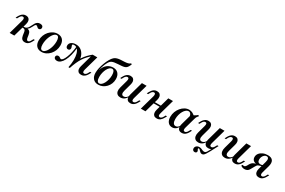

<svg xmlns="http://www.w3.org/2000/svg" viewBox="134 -1981 5240 3527"><g transform="rotate(30 2754.0 -217.0)"><path d="M383.9 11.3Q343.5 11.3 321.8 -10.9Q300 -33.1 291.9 -80.6L283.1 -141.1Q279.8 -164.5 272.6 -177.4Q265.3 -190.3 254.4 -196Q243.5 -201.6 227.4 -201.6H195.2L200.8 -225.8H228.2Q262.1 -225.8 283.1 -240.3Q304 -254.8 318.1 -277.8Q332.3 -300.8 344 -326.6Q355.6 -352.4 370.2 -375.4Q384.7 -398.4 406.5 -412.9Q428.2 -427.4 461.3 -427.4Q492.7 -427.4 510.1 -414.1Q527.4 -400.8 527.4 -376.6Q527.4 -356.5 515.3 -343.1Q503.2 -329.8 483.1 -329.8Q470.2 -329.8 461.3 -335.5Q452.4 -341.1 445.2 -348.8Q437.9 -356.5 430.6 -362.1Q423.4 -367.7 413.7 -367.7Q398.4 -367.7 387.9 -351.6Q377.4 -335.5 366.5 -312.1Q355.6 -288.7 339.1 -265.3Q322.6 -241.9 294.4 -226.6L296 -234.7Q333.9 -227.4 352.8 -206.5Q371.8 -185.5 378.2 -141.1L386.3 -87.1Q391.1 -61.3 399.6 -48.8Q408.1 -36.3 422.6 -36.3Q438.7 -36.3 452.4 -49.2Q466.1 -62.1 480.6 -90.3L496 -118.5H525L500.8 -71.8Q487.9 -47.6 471.4 -28.6Q454.8 -9.7 433.5 0.8Q412.1 11.3 383.9 11.3ZM58.9 0 146 -309.7Q155.6 -343.5 148.8 -362.1Q141.9 -380.6 121 -380.6Q103.2 -380.6 87.5 -366.9Q71.8 -353.2 57.3 -325.8L41.9 -297.6H12.9L30.6 -331.5Q46.8 -361.3 65.3 -382.7Q83.9 -404 107.3 -415.7Q130.6 -427.4 158.9 -427.4Q213.7 -427.4 235.1 -389.9Q256.5 -352.4 238.7 -288.7L157.3 0Z M736.3 11.3Q666.9 11.3 628.2 -31.5Q589.5 -74.2 589.5 -150Q589.5 -206.5 608.9 -256.5Q628.2 -306.5 662.5 -344.8Q696.8 -383.1 741.1 -405.2Q785.5 -427.4 834.7 -427.4Q904.8 -427.4 943.5 -384.7Q982.3 -341.9 982.3 -265.3Q982.3 -209.7 962.9 -159.7Q943.5 -109.7 909.3 -71.4Q875 -33.1 830.2 -10.9Q785.5 11.3 736.3 11.3ZM741.9 -17.7Q762.9 -17.7 783.5 -33.5Q804 -49.2 822.2 -76.2Q840.3 -103.2 854.4 -138.3Q868.5 -173.4 876.2 -213.3Q883.9 -253.2 883.9 -293.5Q883.9 -345.2 870.2 -371.8Q856.5 -398.4 830.6 -398.4Q808.9 -398.4 788.3 -382.7Q767.7 -366.9 749.6 -339.9Q731.5 -312.9 717.3 -277.4Q703.2 -241.9 695.2 -202.4Q687.1 -162.9 687.1 -121.8Q687.1 -70.2 701.2 -44Q715.3 -17.7 741.9 -17.7Z M1308.9 5.6Q1326.6 -81.5 1327.4 -155.6Q1328.2 -229.8 1312.9 -284.7Q1297.6 -339.5 1268.1 -369.8Q1238.7 -400 1196 -400Q1162.1 -400 1162.1 -380.6Q1162.1 -372.6 1166.5 -362.5Q1171 -352.4 1175.4 -341.1Q1179.8 -329.8 1179.8 -316.9Q1179.8 -296.8 1167.7 -285.1Q1155.6 -273.4 1135.5 -273.4Q1114.5 -273.4 1102 -287.9Q1089.5 -302.4 1089.5 -328.2Q1089.5 -373.4 1125.8 -400.4Q1162.1 -427.4 1221 -427.4Q1275.8 -427.4 1317.3 -402.8Q1358.9 -378.2 1385.9 -332.7Q1412.9 -287.1 1421.8 -225Q1402.4 -184.7 1388.3 -150.4Q1374.2 -116.1 1362.1 -79.4Q1350 -42.7 1337.1 5.6ZM1065.3 11.3Q1035.5 11.3 1017.7 -2.4Q1000 -16.1 1000 -38.7Q1000 -58.1 1012.9 -70.2Q1025.8 -82.3 1046 -82.3Q1062.9 -82.3 1074.6 -75.4Q1086.3 -68.5 1096 -61.3Q1105.6 -54 1115.3 -54Q1133.1 -54 1153.2 -79.8Q1173.4 -105.6 1192.7 -152.8Q1212.1 -200 1227 -264.1Q1241.9 -328.2 1249.2 -404.8L1271 -381.5Q1263.7 -292.7 1244.8 -220.6Q1225.8 -148.4 1198.4 -96.4Q1171 -44.4 1137.1 -16.5Q1103.2 11.3 1065.3 11.3ZM1308.9 5.6Q1336.3 -76.6 1365.3 -139.5Q1394.4 -202.4 1426.6 -251.2Q1458.9 -300 1496.4 -339.9Q1533.9 -379.8 1579.8 -416.1L1584.7 -387.1Q1541.9 -351.6 1507.3 -313.7Q1472.6 -275.8 1443.1 -230.6Q1413.7 -185.5 1387.9 -127.8Q1362.1 -70.2 1337.1 5.6ZM1578.2 11.3Q1540.3 11.3 1519 -6Q1497.6 -23.4 1492.3 -54.8Q1487.1 -86.3 1499.2 -127.4L1579.8 -416.1H1678.2L1591.1 -106.5Q1582.3 -73.4 1588.7 -54.8Q1595.2 -36.3 1616.1 -36.3Q1634.7 -36.3 1650.4 -49.6Q1666.1 -62.9 1679.8 -90.3L1695.2 -118.5H1725L1706.5 -84.7Q1691.1 -54.8 1672.2 -33.5Q1653.2 -12.1 1630.2 -0.4Q1607.3 11.3 1578.2 11.3Z M1941.1 11.3Q1870.2 11.3 1830.2 -33.5Q1790.3 -78.2 1790.3 -155.6Q1790.3 -201.6 1802.8 -258.1Q1815.3 -314.5 1836.7 -371.4Q1858.1 -428.2 1884.7 -474.6Q1911.3 -521 1939.5 -546.8Q1965.3 -570.2 2000.4 -579.8Q2035.5 -589.5 2074.6 -591.5Q2113.7 -593.5 2151.6 -595.2Q2189.5 -596.8 2221 -604.4Q2252.4 -612.1 2272.6 -632.3L2291.1 -616.9Q2276.6 -586.3 2264.5 -565.7Q2252.4 -545.2 2237.9 -533.1Q2223.4 -521 2202.8 -514.1Q2182.3 -507.3 2150.4 -504Q2118.5 -500.8 2071.8 -498.4Q2026.6 -496 1996.8 -491.1Q1966.9 -486.3 1947.2 -477Q1927.4 -467.7 1913.3 -452.8Q1899.2 -437.9 1886.3 -414.5Q1874.2 -394.4 1862.1 -365.7Q1850 -337.1 1839.5 -302.4Q1829 -267.7 1821 -231.5H1827.4L1821 -225.8Q1833.9 -271.8 1855.6 -305.2Q1877.4 -338.7 1905.2 -359.7Q1933.1 -380.6 1964.1 -390.7Q1995.2 -400.8 2027.4 -400.8Q2096 -400.8 2135.1 -357.3Q2174.2 -313.7 2174.2 -237.9Q2174.2 -187.1 2156 -141.9Q2137.9 -96.8 2105.6 -62.5Q2073.4 -28.2 2031.5 -8.5Q1989.5 11.3 1941.1 11.3ZM1945.2 -17.7Q1971 -17.7 1994.4 -38.3Q2017.7 -58.9 2036.3 -94.4Q2054.8 -129.8 2065.7 -173.8Q2076.6 -217.7 2076.6 -263.7Q2076.6 -316.9 2062.1 -344.4Q2047.6 -371.8 2018.5 -371.8Q1994.4 -371.8 1970.6 -351.2Q1946.8 -330.6 1928.2 -295.6Q1909.7 -260.5 1898.8 -216.5Q1887.9 -172.6 1887.9 -126.6Q1887.9 -73.4 1902.8 -45.6Q1917.7 -17.7 1945.2 -17.7Z M2410.5 11.3Q2370.2 11.3 2345.2 -8.5Q2320.2 -28.2 2313.3 -64.5Q2306.5 -100.8 2320.2 -149.2L2364.5 -309.7Q2374.2 -343.5 2368.1 -362.1Q2362.1 -380.6 2340.3 -380.6Q2322.6 -380.6 2306.5 -366.9Q2290.3 -353.2 2275.8 -325.8L2261.3 -296.8H2231.5L2250 -331.5Q2265.3 -361.3 2284.3 -382.7Q2303.2 -404 2326.6 -415.7Q2350 -427.4 2378.2 -427.4Q2416.1 -427.4 2437.5 -409.7Q2458.9 -391.9 2464.1 -360.9Q2469.4 -329.8 2457.3 -287.9L2415.3 -136.3Q2401.6 -87.9 2412.1 -61.7Q2422.6 -35.5 2455.6 -35.5Q2482.3 -35.5 2504.4 -52Q2526.6 -68.5 2544.4 -100.8L2549.2 -83.1Q2523.4 -36.3 2488.7 -12.5Q2454 11.3 2410.5 11.3ZM2622.6 11.3Q2585.5 11.3 2564.1 -6Q2542.7 -23.4 2537.5 -54.8Q2532.3 -86.3 2543.5 -127.4L2624.2 -416.1H2723.4L2636.3 -106.5Q2626.6 -72.6 2633.1 -54Q2639.5 -35.5 2661.3 -35.5Q2679 -35.5 2694.8 -49.2Q2710.5 -62.9 2725 -90.3L2740.3 -118.5H2769.4L2751.6 -84.7Q2736.3 -54.8 2717.3 -33.5Q2698.4 -12.1 2675.4 -0.4Q2652.4 11.3 2622.6 11.3Z M2841.1 0 2928.2 -309.7Q2937.1 -342.7 2931 -361.3Q2925 -379.8 2903.2 -379.8Q2885.5 -379.8 2869.8 -366.9Q2854 -354 2839.5 -325.8L2824.2 -297.6H2795.2L2812.9 -331.5Q2839.5 -381.5 2870.2 -404.4Q2900.8 -427.4 2941.1 -427.4Q2979 -427.4 3000.4 -410.1Q3021.8 -392.7 3027 -361.3Q3032.3 -329.8 3021 -288.7L2939.5 0ZM2947.6 -202.4 2955.6 -231.5H3181.5L3173.4 -202.4ZM3183.1 11.3Q3145.2 11.3 3123.8 -6Q3102.4 -23.4 3097.2 -54.8Q3091.9 -86.3 3103.2 -127.4L3183.9 -416.1H3283.1L3196 -106.5Q3186.3 -72.6 3192.7 -54.4Q3199.2 -36.3 3221 -36.3Q3238.7 -36.3 3254.4 -49.2Q3270.2 -62.1 3284.7 -90.3L3300 -118.5H3329L3311.3 -84.7Q3284.7 -34.7 3254 -11.7Q3223.4 11.3 3183.1 11.3Z M3508.1 11.3Q3450.8 11.3 3417.7 -30.6Q3384.7 -72.6 3384.7 -143.5Q3384.7 -199.2 3404 -250Q3423.4 -300.8 3456.9 -340.7Q3490.3 -380.6 3533.1 -404Q3575.8 -427.4 3622.6 -427.4Q3661.3 -427.4 3696 -410.1Q3730.6 -392.7 3758.9 -360.5L3691.9 -316.1Q3687.9 -355.6 3670.6 -377Q3653.2 -398.4 3627.4 -398.4Q3600 -398.4 3574.2 -377.8Q3548.4 -357.3 3528.2 -322.2Q3508.1 -287.1 3496.4 -243.1Q3484.7 -199.2 3484.7 -152.4Q3484.7 -98.4 3502.4 -69.4Q3520.2 -40.3 3553.2 -40.3Q3576.6 -40.3 3596.8 -54.8Q3616.9 -69.4 3633.1 -98.4L3637.1 -82.3Q3615.3 -37.1 3582.7 -12.9Q3550 11.3 3508.1 11.3ZM3711.3 11.3Q3657.3 11.3 3635.9 -25.8Q3614.5 -62.9 3632.3 -127.4L3697.6 -361.3Q3732.3 -372.6 3762.1 -389.5Q3791.9 -406.5 3816.9 -429.8L3833.1 -407.3Q3821 -396.8 3812.5 -385.9Q3804 -375 3798 -361.3Q3791.9 -347.6 3787.1 -328.2L3725 -106.5Q3715.3 -72.6 3722.2 -54Q3729 -35.5 3750.8 -35.5Q3763.7 -35.5 3775 -42.7Q3786.3 -50 3796 -62.1Q3805.6 -74.2 3813.7 -90.3L3829 -118.5H3858.1L3837.9 -79.8Q3824.2 -53.2 3805.6 -32.3Q3787.1 -11.3 3764.1 0Q3741.1 11.3 3711.3 11.3Z M4094.4 197.6Q4071.8 197.6 4058.1 183.5Q4044.4 169.4 4044.4 146.8Q4044.4 114.5 4068.5 94Q4092.7 73.4 4127.4 73.4Q4150 73.4 4169 80.6Q4187.9 87.9 4205.2 96Q4222.6 104 4241.9 104Q4257.3 104 4268.1 97.2Q4279 90.3 4291.1 72.2Q4303.2 54 4321.4 19.8Q4339.5 -14.5 4368.5 -69.4L4404.8 -86.3Q4364.5 -8.1 4337.9 41.1Q4311.3 90.3 4293.1 116.5Q4275 142.7 4260.5 152.4Q4246 162.1 4228.2 162.1Q4209.7 162.1 4196.4 152.8Q4183.1 143.5 4172.2 131Q4161.3 118.5 4151.2 109.3Q4141.1 100 4129.8 100Q4116.9 100 4116.9 112.1Q4116.9 119.4 4121.8 127Q4126.6 134.7 4131.5 143.1Q4136.3 151.6 4136.3 162.1Q4136.3 177.4 4124.6 187.5Q4112.9 197.6 4094.4 197.6ZM4062.9 11.3Q4022.6 11.3 3997.6 -8.5Q3972.6 -28.2 3965.7 -64.5Q3958.9 -100.8 3972.6 -149.2L4016.9 -309.7Q4026.6 -343.5 4020.6 -362.1Q4014.5 -380.6 3992.7 -380.6Q3975 -380.6 3958.9 -366.9Q3942.7 -353.2 3928.2 -325.8L3913.7 -296.8H3883.9L3902.4 -331.5Q3917.7 -361.3 3936.7 -382.7Q3955.6 -404 3979 -415.7Q4002.4 -427.4 4030.6 -427.4Q4068.5 -427.4 4089.9 -409.7Q4111.3 -391.9 4116.5 -360.9Q4121.8 -329.8 4109.7 -287.9L4067.7 -136.3Q4054 -87.9 4064.5 -61.7Q4075 -35.5 4108.1 -35.5Q4134.7 -35.5 4156.9 -52Q4179 -68.5 4196.8 -100.8L4201.6 -83.1Q4175.8 -36.3 4141.1 -12.5Q4106.5 11.3 4062.9 11.3ZM4275 11.3Q4237.9 11.3 4216.5 -6Q4195.2 -23.4 4189.9 -54.8Q4184.7 -86.3 4196 -127.4L4276.6 -416.1H4375.8L4288.7 -106.5Q4279 -72.6 4285.5 -54Q4291.9 -35.5 4313.7 -35.5Q4331.5 -35.5 4347.2 -49.2Q4362.9 -62.9 4377.4 -90.3L4392.7 -118.5H4421.8L4404 -84.7Q4388.7 -54.8 4369.8 -33.5Q4350.8 -12.1 4327.8 -0.4Q4304.8 11.3 4275 11.3Z M4625.8 11.3Q4585.5 11.3 4560.5 -8.5Q4535.5 -28.2 4528.6 -64.5Q4521.8 -100.8 4535.5 -149.2L4579.8 -309.7Q4589.5 -343.5 4583.5 -362.1Q4577.4 -380.6 4555.6 -380.6Q4537.9 -380.6 4521.8 -366.9Q4505.6 -353.2 4491.1 -325.8L4476.6 -296.8H4446.8L4465.3 -331.5Q4480.6 -361.3 4499.6 -382.7Q4518.5 -404 4541.9 -415.7Q4565.3 -427.4 4593.5 -427.4Q4631.5 -427.4 4652.8 -409.7Q4674.2 -391.9 4679.4 -360.9Q4684.7 -329.8 4672.6 -287.9L4630.6 -136.3Q4616.9 -87.9 4627.4 -61.7Q4637.9 -35.5 4671 -35.5Q4697.6 -35.5 4719.8 -52Q4741.9 -68.5 4759.7 -100.8L4764.5 -83.1Q4738.7 -36.3 4704 -12.5Q4669.4 11.3 4625.8 11.3ZM4837.9 11.3Q4800.8 11.3 4779.4 -6Q4758.1 -23.4 4752.8 -54.8Q4747.6 -86.3 4758.9 -127.4L4839.5 -416.1H4938.7L4851.6 -106.5Q4841.9 -72.6 4848.4 -54Q4854.8 -35.5 4876.6 -35.5Q4894.4 -35.5 4910.1 -49.2Q4925.8 -62.9 4940.3 -90.3L4955.6 -118.5H4984.7L4966.9 -84.7Q4951.6 -54.8 4932.7 -33.5Q4913.7 -12.1 4890.7 -0.4Q4867.7 11.3 4837.9 11.3Z M5349.2 11.3Q5312.1 11.3 5290.7 -6Q5269.4 -23.4 5264.1 -54.8Q5258.9 -86.3 5270.2 -127.4L5318.5 -300Q5331.5 -347.6 5321.8 -373.4Q5312.1 -399.2 5281.5 -399.2Q5258.1 -399.2 5237.1 -382.7Q5216.1 -366.1 5203.2 -339.1Q5190.3 -312.1 5190.3 -279.8Q5190.3 -245.2 5206.9 -228.2Q5223.4 -211.3 5256.5 -211.3Q5271 -211.3 5284.3 -215.7Q5297.6 -220.2 5306.5 -226.6L5301.6 -201.6Q5285.5 -191.1 5258.9 -185.1Q5232.3 -179 5206.5 -179Q5153.2 -179 5123.4 -204.8Q5093.5 -230.6 5093.5 -276.6Q5093.5 -319.4 5119.8 -353.2Q5146 -387.1 5191.1 -407.3Q5236.3 -427.4 5291.9 -427.4Q5371 -427.4 5399.6 -383.1Q5428.2 -338.7 5404.8 -255.6L5362.9 -106.5Q5353.2 -72.6 5359.7 -54Q5366.1 -35.5 5387.9 -35.5Q5405.6 -35.5 5421.4 -49.2Q5437.1 -62.9 5451.6 -90.3L5466.9 -118.5H5496L5477.4 -84.7Q5462.1 -54.8 5443.5 -33.5Q5425 -12.1 5402 -0.4Q5379 11.3 5349.2 11.3ZM5043.5 11.3Q4994.4 11.3 4962.1 -17.7L4979.8 -42.7Q4993.5 -33.9 5006.5 -33.9Q5019.4 -33.9 5031.9 -44Q5044.4 -54 5054.8 -72.6L5071.8 -103.2Q5086.3 -128.2 5103.6 -144.8Q5121 -161.3 5148 -171.4Q5175 -181.5 5216.1 -187.1L5262.9 -186.3Q5241.1 -180.6 5227.8 -173.8Q5214.5 -166.9 5205.6 -156Q5196.8 -145.2 5186.3 -125.8L5141.1 -46Q5125 -15.3 5100 -2Q5075 11.3 5043.5 11.3Z"/></g></svg>

Font: Playfair 5pt SemiExpanded Light SemiBold
Style: Italic
Weight: 600
Italic angle: -15.6°
Version: Version 2.001;gftools[0.9.30]